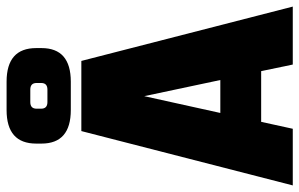

<svg xmlns="http://www.w3.org/2000/svg" viewBox="-183 -726 909 583"><g transform="rotate(-90 271.5 -434.5)"><path d="M367 0 347 -96H193L172 0H0L165 -642H378L543 0ZM220 -220H320L271 -451ZM315 -674H229Q127 -674 127 -763V-779Q127 -869 229 -869H315Q417 -869 417 -779V-763Q417 -674 315 -674ZM233 -778V-764Q233 -745 253 -745H291Q311 -745 311 -764V-778Q311 -797 291 -797H253Q233 -797 233 -778Z"/></g></svg>

Font: Teko
Style: Bold
Weight: 700
Designer: Manushi Parikh, Jonny Pinhorn
Foundry: Indian Type Foundry
Version: Version 1.106;PS 1.0;hotconv 1.0.78;makeotf.lib2.5.61930; tt